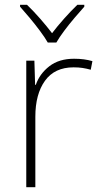

<svg xmlns="http://www.w3.org/2000/svg" viewBox="-20 -784 423 804"><path d="M290 -538Q312 -538 331 -535.5Q350 -533 367 -528L360 -492Q342 -497 325.5 -499.5Q309 -502 288 -502Q209 -502 168.5 -446Q128 -390 128 -295V0H90V-530H124L127 -429H130Q146 -475 186.5 -506.5Q227 -538 290 -538ZM180 -606Q168 -627 147.5 -654.5Q127 -682 104.5 -709Q82 -736 64 -756V-764H93Q120 -738 148 -706Q176 -674 198 -645Q220 -674 248.5 -706Q277 -738 304 -764H333V-756Q315 -736 292 -709Q269 -682 248.5 -654.5Q228 -627 216 -606Z"/></svg>

Font: Noto Sans Lao UI ExtLt
Style: Regular
Weight: 200
Designer: Monotype Design Team
Foundry: Monotype Imaging Inc.
Version: Version 2.000; ttfautohint (v1.8.4.7-5d5b)